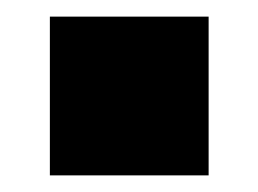

<svg xmlns="http://www.w3.org/2000/svg" viewBox="-20 -465 311 231"><path d="M231 -445V-254H40V-445Z"/></svg>

Font: Pathway Extreme Condensed Black
Style: Regular
Weight: 900
Width: 3
Version: Version 1.001;gftools[0.9.26]